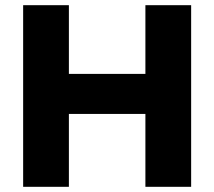

<svg xmlns="http://www.w3.org/2000/svg" viewBox="-20 -720 826 740"><path d="M69.2 0V-700H245.5V-435.2H540.4V-700H716.7V0H540.4V-280.9H245.5V0Z"/></svg>

Font: REM Medium
Style: Regular
Weight: 500
Designer: Octavio Pardo
Foundry: Ashler Design
Version: Version 1.005;gftools[0.9.28]